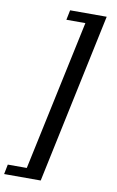

<svg xmlns="http://www.w3.org/2000/svg" viewBox="-166 -807 671 1103"><g transform="rotate(10 169.5 -256.0)"><path d="M-48.3 183.1H62.5L249.5 -694.8H138.7L150.4 -752H363.8L153.8 240.2H-59.6Z"/></g></svg>

Font: Pattaya
Style: Regular
Weight: 400
Designer: Pablo Impallari / Thai characters Designed by Thanarat Vachiruckul and Suppakit Chalermlarp
Foundry: Pablo Impallari
Version: Version 2.001